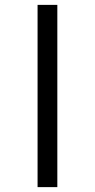

<svg xmlns="http://www.w3.org/2000/svg" viewBox="-20 -744 390 787"><path d="M215 23H134V-724H215Z"/></svg>

Font: LXGW WenKai Lite
Style: Bold
Weight: 700
Designer: LXGW / Fontworks Inc.
Foundry: LXGW / Fontworks Inc.
Version: Version 1.330;April 28, 2024